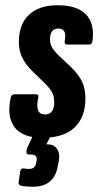

<svg xmlns="http://www.w3.org/2000/svg" viewBox="-20 -520 375 733"><path d="M142 6Q65 6 35 -35Q5 -76 21 -147Q24 -160 35 -160H116Q130 -160 126 -147Q112 -83 152 -83Q187 -83 187 -130Q187 -151 179.5 -166Q172 -181 153 -200L100 -252Q77 -275 64.5 -301Q52 -327 52 -360Q52 -427 90.5 -463.5Q129 -500 200 -500Q274 -500 308 -465Q342 -430 333 -363Q331 -350 320 -350H237Q225 -350 227 -363Q237 -411 203 -411Q171 -411 171 -370Q171 -354 177 -342Q183 -330 198 -314L251 -264Q280 -236 293 -209Q306 -182 306 -143Q306 -73 265 -33.5Q224 6 142 6ZM105 193Q79 193 61 189Q50 187 51 176L57 134Q60 122 70 123Q82 125 90 125Q115 125 118 102L120 93Q124 70 98 70H92Q79 70 81 57Q82 47 86 40L119 -31Q125 -44 134 -44H181Q195 -44 188 -30L157 31H162Q185 31 197 47.5Q209 64 205 92L201 112Q188 193 105 193Z"/></svg>

Font: Sofia Sans Extra Condensed ExtraBold
Style: Italic
Weight: 800
Italic angle: -9°
Designer: Botio Nikoltchev, Ani Petrova
Foundry: lettersoup
Version: Version 4.101; ttfautohint (v1.8.4.7-5d5b)